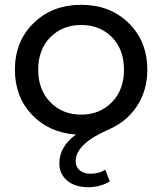

<svg xmlns="http://www.w3.org/2000/svg" viewBox="-20 -555 675 799"><path d="M432 -16Q295 44 295 115Q295 140 312 154Q329 168 357 168Q393 168 418 151L437 200Q397 224 347 224Q292 224 259.5 196.5Q227 169 227 125Q227 55 296 5Q184 -3 113 -77.5Q42 -152 42 -265Q42 -383 120 -459Q198 -535 318 -535Q438 -535 515.5 -459Q593 -383 593 -265Q593 -179 550 -113.5Q507 -48 432 -16ZM318 -78Q395 -78 445.5 -129.5Q496 -181 496 -265Q496 -349 446 -400Q396 -451 318 -451Q240 -451 189.5 -400Q139 -349 139 -265Q139 -181 189.5 -129.5Q240 -78 318 -78Z"/></svg>

Font: false
Style: Regular
Weight: 500
Designer: Julieta Ulanovsky
Foundry: Julieta Ulanovsky
Version: Version 7.222;hotconv 1.0.109;makeotfexe 2.5.65596